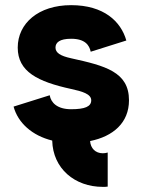

<svg xmlns="http://www.w3.org/2000/svg" viewBox="-20 -541 553 745"><path d="M255.9 -521C128.9 -521 48.8 -450.2 48.8 -356.4C48.8 -262.7 126.5 -224.1 255.9 -195.8C298.8 -186.5 334 -176.3 334 -151.9C334 -127.4 309.6 -117.2 255.9 -117.2C202.1 -117.2 177.7 -142.6 172.9 -171.4L32.7 -127.4C49.8 -64 105 -14.6 182.6 4.4C185.1 112.8 270 184.1 378.9 184.1C385.3 184.1 391.6 184.1 397.9 183.1V50.8C392.1 52.7 385.7 53.7 378.9 53.7C350.1 53.7 331.5 34.2 329.6 6.3C418.9 -11.7 480.5 -64.5 480.5 -151.9C480.5 -261.7 389.2 -285.6 255.9 -314.9C212.9 -324.2 195.3 -336.9 195.3 -356.4C195.3 -376 211.4 -390.6 255.9 -390.6C310.1 -390.6 326.7 -365.7 332 -340.3L470.2 -383.8C449.2 -458 382.8 -521 255.9 -521Z"/></svg>

Font: Giphurs ExtraBold
Style: Regular
Weight: 800
Version: Version 1.000